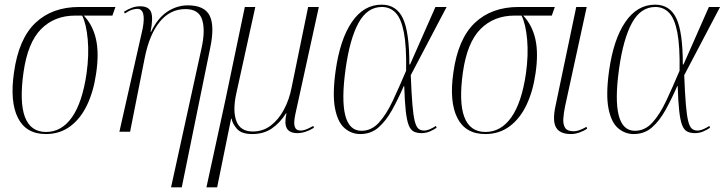

<svg xmlns="http://www.w3.org/2000/svg" viewBox="-20 -566 3123 825"><path d="M177 10Q92 10 57 -59.5Q22 -129 40 -254Q60 -399 132 -467.5Q204 -536 320 -536H476L463 -499H340Q379 -458 392.5 -397.5Q406 -337 393 -250Q382 -173 354 -114.5Q326 -56 281.5 -23Q237 10 177 10ZM178 1Q245 1 289.5 -62.5Q334 -126 352 -251Q363 -330 357 -396.5Q351 -463 333 -499H303Q214 -499 156.5 -441Q99 -383 81 -255Q45 1 178 1Z M715 239 846 -359Q863 -436 848.5 -481.5Q834 -527 777 -527Q711 -527 666.5 -472.5Q622 -418 602 -318L539 0H493L593 -443Q609 -528 570 -528Q562 -528 549 -524.5Q536 -521 516 -508L513 -516Q531 -527 547.5 -533Q564 -539 582 -539Q619 -539 629 -514.5Q639 -490 627 -429H629Q657 -488 698.5 -515.5Q740 -543 787 -543Q859 -543 881 -498.5Q903 -454 883 -359L761 239Z M867 239 948 -134 1032 -536H1077L995 -163Q979 -89 996 -45Q1013 -1 1066 -1Q1110 -1 1143.5 -26.5Q1177 -52 1200 -95Q1223 -138 1233 -190L1304 -536H1350L1249 -75Q1241 -38 1246.5 -21.5Q1252 -5 1272 -5Q1282 -5 1294.5 -9.5Q1307 -14 1326 -25L1329 -17Q1292 6 1258 6Q1224 6 1212.5 -14.5Q1201 -35 1211 -79H1209Q1183 -38 1148 -14Q1113 10 1064 10Q1018 10 998.5 -12Q979 -34 975 -56H973L913 239Z M1528 10Q1490 10 1460.5 -15.5Q1431 -41 1419.5 -100.5Q1408 -160 1422 -261Q1441 -397 1492 -471.5Q1543 -546 1620 -546Q1683 -546 1711 -487.5Q1739 -429 1739 -289H1742L1851 -536H1899L1745 -243Q1748 -165 1752 -117.5Q1756 -70 1762 -46Q1768 -22 1777.5 -13.5Q1787 -5 1802 -5Q1814 -5 1828.5 -11.5Q1843 -18 1853 -25L1856 -17Q1843 -8 1826.5 -1Q1810 6 1791 6Q1771 6 1757.5 -1Q1744 -8 1736 -28.5Q1728 -49 1723.5 -89Q1719 -129 1717 -196H1715Q1691 -141 1665 -94Q1639 -47 1606.5 -18.5Q1574 10 1528 10ZM1533 -4Q1576 -4 1608 -39Q1640 -74 1667.5 -132.5Q1695 -191 1725 -262Q1727 -366 1715.5 -426Q1704 -486 1680 -511Q1656 -536 1621 -536Q1558 -536 1520.5 -467.5Q1483 -399 1465 -270Q1428 -4 1533 -4Z M2065 10Q1980 10 1945 -59.5Q1910 -129 1928 -254Q1948 -399 2020 -467.5Q2092 -536 2208 -536H2364L2351 -499H2228Q2267 -458 2280.5 -397.5Q2294 -337 2281 -250Q2270 -173 2242 -114.5Q2214 -56 2169.5 -23Q2125 10 2065 10ZM2066 1Q2133 1 2177.5 -62.5Q2222 -126 2240 -251Q2251 -330 2245 -396.5Q2239 -463 2221 -499H2191Q2102 -499 2044.5 -441Q1987 -383 1969 -255Q1933 1 2066 1Z M2433 10Q2386 10 2369.5 -18Q2353 -46 2367 -111L2456 -536H2501L2408 -109Q2402 -80 2400.5 -55.5Q2399 -31 2408.5 -16.5Q2418 -2 2445 -2Q2457 -2 2470.5 -7Q2484 -12 2500 -21L2503 -13Q2488 -3 2469.5 3.5Q2451 10 2433 10Z M2703 10Q2665 10 2635.5 -15.5Q2606 -41 2594.5 -100.5Q2583 -160 2597 -261Q2616 -397 2667 -471.5Q2718 -546 2795 -546Q2858 -546 2886 -487.5Q2914 -429 2914 -289H2917L3026 -536H3074L2920 -243Q2923 -165 2927 -117.5Q2931 -70 2937 -46Q2943 -22 2952.5 -13.5Q2962 -5 2977 -5Q2989 -5 3003.5 -11.5Q3018 -18 3028 -25L3031 -17Q3018 -8 3001.5 -1Q2985 6 2966 6Q2946 6 2932.5 -1Q2919 -8 2911 -28.5Q2903 -49 2898.5 -89Q2894 -129 2892 -196H2890Q2866 -141 2840 -94Q2814 -47 2781.5 -18.5Q2749 10 2703 10ZM2708 -4Q2751 -4 2783 -39Q2815 -74 2842.5 -132.5Q2870 -191 2900 -262Q2902 -366 2890.5 -426Q2879 -486 2855 -511Q2831 -536 2796 -536Q2733 -536 2695.5 -467.5Q2658 -399 2640 -270Q2603 -4 2708 -4Z"/></svg>

Font: Noto Serif Display Condensed ExtraLight
Style: Italic
Weight: 200
Width: 3
Italic angle: -12°
Designer: Monotype Design Team
Foundry: Monotype Imaging Inc.
Version: Version 2.009